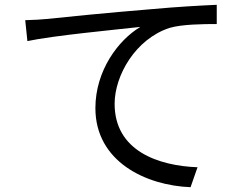

<svg xmlns="http://www.w3.org/2000/svg" viewBox="-20 -748 1040 799"><path d="M85 -664 94 -577C202 -600 457 -624 564 -636C472 -581 377 -454 377 -298C377 -75 588 24 773 31L802 -52C639 -58 457 -120 457 -316C457 -434 544 -586 686 -632C737 -647 825 -648 882 -648V-728C815 -725 721 -720 612 -710C428 -695 239 -676 174 -669C155 -667 123 -665 85 -664Z"/></svg>

Font: ChiuKong Gothic CL
Style: Regular
Weight: 400
Designer: Ryoko NISHIZUKA 西塚涼子 (kana, bopomofo & ideographs); Paul D. Hunt (Latin, Greek & Cyrillic); Sandoll Communications 산돌커뮤니
Foundry: Adobe
Version: Version 1.300